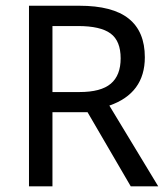

<svg xmlns="http://www.w3.org/2000/svg" viewBox="-20 -659 595 679"><path d="M165.5 -262.2V0H82.5V-638.7H260.3Q378.4 -638.7 435.3 -593Q492.2 -547.4 492.2 -456.5Q492.2 -329.1 366.7 -285.6L539.6 0H442.4L289.6 -262.2ZM165.5 -333.5H261.2Q336.9 -333.5 371.8 -363Q406.7 -392.6 406.7 -452.6Q406.7 -514.2 371.1 -540.5Q335.4 -566.9 255.9 -566.9H165.5Z"/></svg>

Font: XL-Viking
Style: Regular
Weight: 400
Foundry: Ascender Corporation
Version: Version 1.10 March 23, 2015